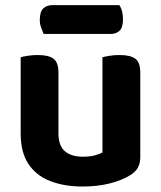

<svg xmlns="http://www.w3.org/2000/svg" viewBox="-20 -695 613 731"><path d="M58.7 -186V-259.3H202.6V-187.2Q202.6 -140.2 227 -119.3Q251.4 -98.4 295.1 -98.4Q323 -98.4 341.8 -103.7Q360.5 -109.1 370.1 -114.5V-259.3H514.1V-97.6Q514.1 -73.8 505 -57Q496 -40.3 475 -27.6Q443.7 -8.2 397.4 3.5Q351.1 15.1 294.1 15.1Q223.8 15.1 170.6 -5.8Q117.3 -26.7 88 -71.1Q58.7 -115.5 58.7 -186ZM514.1 -213.7H370.1V-477Q379.4 -479.8 397 -482.6Q414.6 -485.5 434.8 -485.5Q476.7 -485.5 495.4 -471.3Q514.1 -457.1 514.1 -417.9ZM202.6 -213.7H58.7V-477Q67.9 -479.8 85.5 -482.6Q103.1 -485.5 123.7 -485.5Q165.2 -485.5 183.9 -471.3Q202.6 -457.1 202.6 -417.9ZM400.7 -565.7H146Q142 -575.3 136.8 -589.3Q131.5 -603.4 131.5 -619Q131.5 -650.2 144.7 -662.9Q158 -675.5 179.8 -675.5H434.1Q440.9 -666.6 444.6 -652.1Q448.3 -637.6 448.3 -622.2Q448.3 -591 435.6 -578.4Q422.8 -565.7 400.7 -565.7Z"/></svg>

Font: Baloo Bhaina 2
Style: Regular
Weight: 400
Designer: Yesha Goshar, Manish Minz, Shuchita Grover and Ek Type
Foundry: Ek Type
Version: Version 1.700